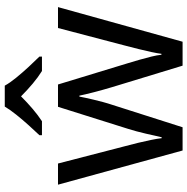

<svg xmlns="http://www.w3.org/2000/svg" viewBox="-10 -796 805 826"><g transform="rotate(-90 393.0 -383.5)"><path d="M431 -303Q425 -324 419 -344.5Q413 -365 408.5 -383.5Q404 -402 400 -418Q396 -434 394 -445H390Q388 -434 384.5 -418Q381 -402 376.5 -383Q372 -364 366.5 -343.5Q361 -323 354 -302L258 -1H158L11 -537H102L176 -251Q184 -222 191 -192.5Q198 -163 203.5 -136.5Q209 -110 211 -91H215Q218 -103 222 -121Q226 -139 230.5 -159Q235 -179 240.5 -199Q246 -219 251 -235L346 -537H442L534 -235Q541 -212 548.5 -186Q556 -160 562 -135.5Q568 -111 570 -92H574Q576 -109 581.5 -134.5Q587 -160 594.5 -190.5Q602 -221 610 -251L685 -537H775L626 -1H523ZM437 -766Q449 -744 471.5 -716.5Q494 -689 518.5 -662.5Q543 -636 562 -617V-606H500Q474 -622 446 -645.5Q418 -669 391 -696Q364 -669 337 -646Q310 -623 284 -606H224V-617Q243 -637 266.5 -663Q290 -689 312 -716.5Q334 -744 347 -766Z"/></g></svg>

Font: Noto Sans Ambassadori
Style: Regular
Weight: 400
Designer: Monotype Design Team
Foundry: Monotype Imaging Inc.
Version: Version 2.013